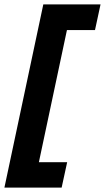

<svg xmlns="http://www.w3.org/2000/svg" viewBox="-77 -688 475 869"><path d="M-57 161 119 -668H378L353 -552H226L99 46H227L202 161Z"/></svg>

Font: Atkinson Hyperlegible
Style: Bold Italic
Weight: 700
Italic angle: -12°
Designer: Elliott Scott, Megan Eiswerth, Linus Boman, Theodore Petrosky
Foundry: Braille Institute
Version: Version 1.006; ttfautohint (v1.8.3)